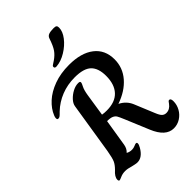

<svg xmlns="http://www.w3.org/2000/svg" viewBox="-269 -1033 1151 1151"><g transform="rotate(-45 306.5 -457.5)"><path d="M392 -87 329 -238Q316 -269 309.5 -280Q303 -291 289 -297.5Q275 -304 247 -304L219 -131Q214 -103 196 -87V-86Q211 -77 232 -77Q245 -77 257.5 -82.5Q270 -88 275 -88Q283 -88 283 -79Q283 -69 273 -52Q243 0 201 0Q192 0 179 -3Q166 -6 161 -7Q132 -16 112 -16Q90 -16 72 -8Q54 0 50 0Q42 0 42 -12Q42 -36 74 -64Q95 -85 104 -104.5Q113 -124 122 -176L174 -503Q177 -523 195 -542.5Q213 -562 237.5 -575Q262 -588 285 -588Q295 -588 298 -585.5Q301 -583 301 -578Q301 -572 291 -553Q281 -534 275 -496L253 -353Q268 -350 291 -350Q362 -350 398.5 -389Q435 -428 435 -500Q435 -565 403 -596Q371 -627 295 -627Q234 -627 181 -606Q128 -585 87 -546Q83 -542 75 -534Q67 -526 62 -523.5Q57 -521 52 -521Q46 -521 44 -524Q42 -527 42 -533Q42 -542 47 -553Q63 -593 100.5 -627.5Q138 -662 195 -683Q252 -704 324 -704Q426 -704 483.5 -659.5Q541 -615 541 -534Q541 -464 495 -410.5Q449 -357 368 -329Q413 -307 432 -262L484 -136Q496 -106 507 -96.5Q518 -87 533 -87Q563 -87 583 -115Q587 -121 591 -126Q595 -131 600 -131Q613 -131 613 -107Q613 -77 598 -50Q583 -23 557 -6.5Q531 10 500 10Q432 10 392 -87ZM262 -750Q249 -750 249 -761Q249 -766 252.5 -769.5Q256 -773 262.5 -776.5Q269 -780 277 -786Q305 -805 321 -828Q337 -851 353 -899Q358 -914 372.5 -919.5Q387 -925 414 -925Q429 -925 434.5 -920.5Q440 -916 440 -904Q440 -872 413.5 -837.5Q387 -803 346 -778Q305 -753 265 -750Z"/></g></svg>

Font: Charm
Style: Bold
Weight: 700
Designer: Katatrad Aksorn Co.,Ltd.
Foundry: Cadson Demak Co.,Ltd.
Version: Version 1.001